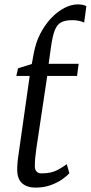

<svg xmlns="http://www.w3.org/2000/svg" viewBox="-20 -846 414 876"><path d="M141.5 10Q103.5 10 81 -9.8Q58.5 -29.5 58.5 -72.5Q58.5 -79 58.8 -86.5Q59 -94 59.8 -102.5Q60.5 -111 61.5 -119.8Q62.5 -128.5 64 -137.5L115.5 -499.5H54.5L62.5 -534.5L125 -554L134.5 -605Q143.5 -653 164.5 -693.5Q185.5 -734 214 -763.8Q242.5 -793.5 274 -809.8Q305.5 -826 335.5 -826Q345.5 -826 355.5 -824.2Q365.5 -822.5 374 -818L364 -743Q353 -748.5 339.2 -751.2Q325.5 -754 309.5 -754Q278 -754 259.2 -744.2Q240.5 -734.5 230 -708Q219.5 -681.5 212.5 -631L202 -555H339L331.5 -499.5H195.5L146 -169.5Q142.5 -144 140.8 -127Q139 -110 139 -86.5Q139 -72 146.8 -63.5Q154.5 -55 170 -55Q213.5 -55 242 -70.2Q270.5 -85.5 284.5 -97L296.5 -56Q286 -43.5 264 -28Q242 -12.5 211 -1.2Q180 10 141.5 10Z"/></svg>

Font: Merriweather Light 18pt Light
Style: Italic
Weight: 300
Italic angle: -7.8°
Version: Version 2.101